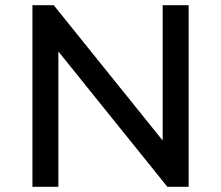

<svg xmlns="http://www.w3.org/2000/svg" viewBox="-20 -720 852 740"><path d="M105 0V-700H187L650 -125H607V-700H707V0H625L162 -575H205V0Z"/></svg>

Font: Montserrat Thin Medium
Style: Regular
Weight: 500
Version: Version 9.000